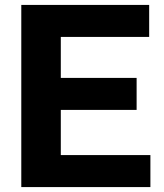

<svg xmlns="http://www.w3.org/2000/svg" viewBox="-20 -760 667 780"><path d="M66.5 0V-740H586V-610H227V-130H591V0ZM163 -313.5V-443.5H535V-313.5Z"/></svg>

Font: Encode Sans SC
Style: Bold
Weight: 700
Version: Version 3.002